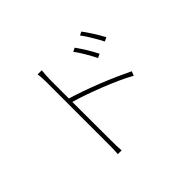

<svg xmlns="http://www.w3.org/2000/svg" viewBox="-150 -970 1256 1256"><g transform="rotate(-45 478.0 -342.0)"><path d="M663 -508Q656 -523 645.5 -542Q635 -561 623.5 -581Q612 -601 600 -619.5Q588 -638 577 -652L603 -664Q611 -653 622.5 -636Q634 -619 646 -599.5Q658 -580 669.5 -559.5Q681 -539 690 -521ZM341 -456Q388 -442 443 -422.5Q498 -403 553.5 -381Q609 -359 662 -335.5Q715 -312 758 -291L746 -261Q706 -284 652.5 -308Q599 -332 543 -354Q487 -376 434 -394.5Q381 -413 341 -424L342 -66Q342 -41 342.5 -15.5Q343 10 345 28H310Q312 10 312.5 -15.5Q313 -41 313 -66V-628Q313 -643 312 -667.5Q311 -692 308 -712H346Q344 -693 342.5 -667.5Q341 -642 341 -628ZM708 -708Q716 -698 728 -680.5Q740 -663 752.5 -643.5Q765 -624 777 -603.5Q789 -583 798 -566L771 -553Q764 -568 753 -587Q742 -606 730.5 -625.5Q719 -645 707 -663.5Q695 -682 684 -696Z"/></g></svg>

Font: Kinto Sans Thin
Style: Regular
Weight: 100
Designer: Authors: Ryoko NISHIZUKA  (kana & ideographs); Paul D. Hunt (Latin, Greek & Cyrillic); Wenlong ZHANG  (bopomofo); Sandol
Foundry: Adobe Systems Incorporated, ookami Inc.
Version: Version 0.001